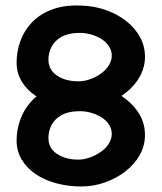

<svg xmlns="http://www.w3.org/2000/svg" viewBox="-20 -672 584 694"><path d="M274 -281Q226 -281 183.5 -292.5Q141 -304 109 -325.5Q77 -347 58.5 -377.5Q40 -408 40 -446Q40 -485 53 -522Q66 -559 93.5 -589Q121 -619 165 -636.5Q209 -654 270 -652Q318 -651 360.5 -636.5Q403 -622 435.5 -596.5Q468 -571 486 -538Q504 -505 504 -467Q504 -429 485.5 -395.5Q467 -362 434.5 -336.5Q402 -311 360.5 -296Q319 -281 274 -281ZM274 2Q226 2 183.5 -9.5Q141 -21 109 -42.5Q77 -64 58.5 -95Q40 -126 40 -164Q40 -202 53 -239Q66 -276 93.5 -306Q121 -336 165 -353.5Q209 -371 270 -369Q318 -368 360.5 -353.5Q403 -339 435.5 -313.5Q468 -288 486 -255.5Q504 -223 504 -184Q504 -146 485.5 -112.5Q467 -79 434.5 -53.5Q402 -28 360.5 -13Q319 2 274 2ZM263 -95Q284 -95 305.5 -103Q327 -111 345 -123.5Q363 -136 373.5 -153Q384 -170 384 -188Q384 -206 374 -221.5Q364 -237 346.5 -248Q329 -259 307 -265Q285 -271 262 -270Q224 -269 200 -254.5Q176 -240 165.5 -218.5Q155 -197 155 -173Q155 -148 169 -131Q183 -114 207.5 -104.5Q232 -95 263 -95ZM263 -378Q284 -378 305.5 -385.5Q327 -393 345 -406Q363 -419 373.5 -436Q384 -453 384 -471Q384 -489 374 -504.5Q364 -520 346.5 -531Q329 -542 307 -548Q285 -554 262 -553Q224 -552 200 -537.5Q176 -523 165.5 -501.5Q155 -480 155 -456Q155 -432 169 -414.5Q183 -397 207.5 -387.5Q232 -378 263 -378Z"/></svg>

Font: Sour Gummy Black Medium
Style: Regular
Weight: 500
Version: Version 1.000